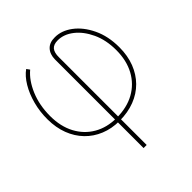

<svg xmlns="http://www.w3.org/2000/svg" viewBox="-205 -690 1031 1031"><g transform="rotate(-45 310.0 -175.0)"><path d="M293 204.1V-468.8Q293.5 -508.3 314.9 -531.2Q336.4 -554.2 376 -553.7Q427.2 -554.2 474.9 -518.6Q522.5 -482.9 553.2 -418.9Q584 -355 584 -270.5Q584 -207 564.2 -155.5Q544.4 -104 507.8 -66.9Q471.2 -29.8 419.7 -10Q368.2 9.8 304.7 9.8Q245.6 9.8 196.8 -10.3Q147.9 -30.3 112.3 -67.1Q76.7 -104 57.1 -155Q37.6 -206.1 37.1 -268.6Q36.6 -327.1 51 -381.3Q65.4 -435.5 90.6 -477.5Q115.7 -519.5 147.5 -542L160.2 -524.4Q115.7 -487.3 87.6 -420.7Q59.6 -354 59.6 -272.5Q59.6 -193.4 90.6 -135Q121.6 -76.7 176.8 -44.7Q231.9 -12.7 304.7 -12.7Q383.3 -12.7 440.7 -44.4Q498 -76.2 529.8 -134.5Q561.5 -192.9 561.5 -271.5Q561.5 -348.1 534.2 -406.7Q506.8 -465.3 464.6 -498.3Q422.4 -531.2 376 -531.2Q343.8 -531.2 329.8 -513.9Q315.9 -496.6 316.4 -461.9V204.1Z"/></g></svg>

Font: Inter Tight Thin
Style: Regular
Weight: 250
Designer: Rasmus Andersson
Foundry: rsms
Version: Version 3.004